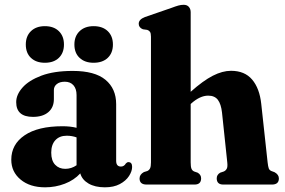

<svg xmlns="http://www.w3.org/2000/svg" viewBox="-20 -769 1186 800"><path d="M27 -103.5Q27 -167.5 82.5 -205.2Q138 -243 240.5 -243Q273.5 -243 299 -236.5V-373Q299 -399 286 -413.8Q273 -428.5 250 -428.5Q229 -428.5 216.8 -418.8Q204.5 -409 204.5 -394V-356Q204.5 -321.5 181.5 -301.8Q158.5 -282 117.5 -282Q47.5 -282 47.5 -343.5Q47.5 -374.5 73.8 -404.2Q100 -434 152.5 -453.8Q205 -473.5 283 -473.5Q375 -473.5 419.5 -436.5Q464 -399.5 464 -335V-99Q464 -75 484 -75Q497 -75 504.5 -88Q509.5 -93.5 515 -93.5Q530.5 -93.5 530.5 -73.5Q530.5 -55.5 517.5 -35.5Q504.5 -15.5 479.2 -2Q454 11.5 417 11.5Q376 11.5 349 -4.2Q322 -20 314.5 -46.5Q289 -18.5 250 -3.5Q211 11.5 168 11.5Q104.5 11.5 65.8 -20.8Q27 -53 27 -103.5ZM193.5 -133Q193.5 -99.5 209.8 -82.5Q226 -65.5 252 -65.5Q277.5 -65.5 299 -80.5V-196.5Q280 -203.5 258 -203.5Q228 -203.5 210.8 -185Q193.5 -166.5 193.5 -133ZM167 -507.5Q130.5 -507.5 109 -527.8Q87.5 -548 87.5 -583.5Q87.5 -618.5 109 -639.2Q130.5 -660 167 -660Q204 -660 225.2 -639.2Q246.5 -618.5 246.5 -583.5Q246.5 -548.5 225.2 -528Q204 -507.5 167 -507.5ZM370 -507.5Q333.5 -507.5 311.8 -527.8Q290 -548 290 -583.5Q290 -618.5 311.8 -639.2Q333.5 -660 370 -660Q407.5 -660 429 -639.2Q450.5 -618.5 450.5 -583.5Q450.5 -548.5 429 -528Q407.5 -507.5 370 -507.5Z M774.5 -718V-386.5Q826.5 -433 866.8 -453.5Q907 -474 942.5 -474Q999.5 -474 1030.5 -437.5Q1061.5 -401 1068.5 -336.5L1095 -93Q1097 -75 1099.8 -67.5Q1102.5 -60 1110.5 -56.5L1124 -51.5Q1142 -41.5 1142 -25.5Q1142 0 1113 0H910.5Q883 0 883 -26Q883 -41 897.5 -49.5L912.5 -54.5Q920.5 -58 924.8 -66Q929 -74 927 -92L905 -300.5Q901 -335.5 887.8 -353Q874.5 -370.5 847.5 -370.5Q813.5 -370.5 777 -338L774.5 -335.5V-92.5Q774.5 -74 777.8 -66Q781 -58 789 -54.5L803.5 -49.5Q818 -41 818 -26Q818 0 790.5 0H591Q561.5 0 561.5 -25.5Q561.5 -42 579.5 -52L594 -56.5Q601.5 -60 605.2 -67.5Q609 -75 609 -92.5V-616Q609 -630.5 605 -636.2Q601 -642 593.5 -644.5L575.5 -647Q558 -654 558 -670Q558 -688 584 -698L694 -736Q712.5 -743 723.5 -746Q734.5 -749 745.5 -749Q759.5 -749 767 -740.2Q774.5 -731.5 774.5 -718Z"/></svg>

Font: Fraunces 72pt S050
Style: Bold
Weight: 700
Version: Version 1.000; ttfautohint (v1.8.3)